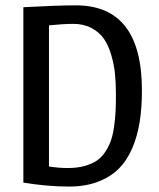

<svg xmlns="http://www.w3.org/2000/svg" viewBox="-20 -684 591 714"><path d="M66.9 -657.2Q193.4 -664.1 262.2 -664.1Q507.8 -664.1 507.8 -348.1Q507.8 -283.7 499.5 -231Q491.2 -178.2 471.7 -132.6Q452.1 -86.9 421.1 -56.2Q390.1 -25.4 343.5 -7.8Q296.9 9.8 235.8 9.8Q157.2 9.8 66.9 -4.9ZM231.9 -59.1Q266.1 -59.1 293 -66.4Q319.8 -73.7 338.4 -85.7Q356.9 -97.7 370.4 -117.7Q383.8 -137.7 391.6 -158.9Q399.4 -180.2 403.8 -210.2Q408.2 -240.2 409.7 -267.6Q411.1 -294.9 411.1 -332Q411.1 -374 407.7 -408.7Q404.3 -443.4 393.8 -479.2Q383.3 -515.1 366.5 -539.6Q349.6 -564 320.6 -579.6Q291.5 -595.2 252.9 -595.2Q214.8 -595.2 162.1 -589.8V-64.9Q199.2 -59.1 231.9 -59.1Z"/></svg>

Font: Sansita Light
Style: Regular
Weight: 300
Designer: Pablo Cosgaya
Foundry: Omnibus-Type
Version: Version 1.006;hotconv 1.0.109;makeotfexe 2.5.65596